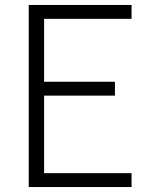

<svg xmlns="http://www.w3.org/2000/svg" viewBox="-20 -755 615 775"><path d="M96 0V-735H511V-679H158V-425H444V-369H158V-56H511V0Z"/></svg>

Font: Jozsika Light
Style: Regular
Weight: 300
Monospace: yes
Designer: Belleve Invis
Foundry: Belleve Invis
Version: 2.1.0